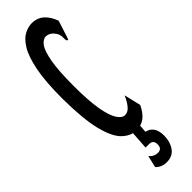

<svg xmlns="http://www.w3.org/2000/svg" viewBox="-283 -623 816 816"><g transform="rotate(-45 125.0 -215.0)"><path d="M143 10Q110 10 81 -17.5Q52 -45 34.5 -114Q17 -183 16 -308Q16 -410 28.5 -473Q41 -536 61.5 -569.5Q82 -603 105.5 -615Q129 -627 150 -627Q184 -627 206 -606.5Q228 -586 239 -553L214 -476L210 -467L204 -470Q201 -478 202 -489.5Q203 -501 196 -516Q186 -532 175 -538.5Q164 -545 153 -545Q136 -545 121 -524.5Q106 -504 97 -453Q88 -402 88 -311Q88 -222 97.5 -169Q107 -116 122.5 -93Q138 -70 155 -70Q173 -70 187.5 -87.5Q202 -105 213 -131L231 -55Q215 -22 194.5 -6Q174 10 143 10ZM139 197Q108 197 89 176L102 122Q116 142 141 142Q165 142 165 115Q165 89 140 89H119L125 0H169L166 41Q211 51 211 109Q211 145 193 171Q175 197 139 197Z"/></g></svg>

Font: Inconsolata UltraCondensed Bold
Style: Regular
Weight: 700
Width: 1
Monospace: yes
Designer: Raph Levien, Cyreal, Brenton Simpson
Foundry: Raph Levien, Cyreal, Google
Version: Version 3.001; ttfautohint (v1.8.2.53-6de2)